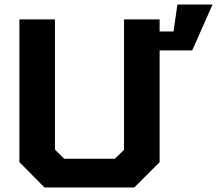

<svg xmlns="http://www.w3.org/2000/svg" viewBox="-20 -822 952 842"><path d="M175 0 65 -111V-737H221V-166L261 -126H484L524 -165V-737H680V-684H741L758 -802H912L823 -601H680V-111L569 0Z"/></svg>

Font: Tomorrow SemiBold
Style: Regular
Weight: 600
Designer: Tony de Marco, Monica Rizzolli
Foundry: Just in Type
Version: Version 2.002